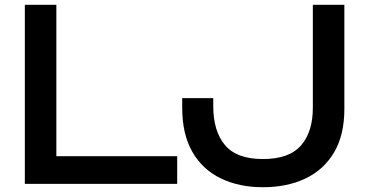

<svg xmlns="http://www.w3.org/2000/svg" viewBox="-20 -770 1537 804"><path d="M216 -750V-59L157 -116H722V0H84V-750ZM743 -359H873V-326Q873 -221 922 -162.5Q971 -104 1081 -104Q1191 -104 1240.5 -161Q1290 -218 1290 -318V-750H1422V-313Q1422 -205 1379 -132Q1336 -59 1259 -22.5Q1182 14 1081 14Q981 14 904.5 -23Q828 -60 785.5 -134Q743 -208 743 -318Z"/></svg>

Font: Unbounded
Style: Regular
Weight: 400
Designer: Luke Prowse, Jean-Baptiste Morizot, Fátima Lázaro, Florian Runge
Foundry: NaN
Version: Version 1.701;gftools[0.9.28.dev5+ged2979d]